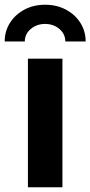

<svg xmlns="http://www.w3.org/2000/svg" viewBox="-56 -795 384 815"><path d="M62.5 0V-545.9H209V0ZM135.7 -774.9Q184.6 -774.9 223.6 -754.2Q262.7 -733.4 285.2 -698Q307.6 -662.6 307.6 -619.1H221.2Q221.2 -650.9 196 -672.1Q170.9 -693.4 135.7 -693.4Q100.1 -693.4 74.7 -672.1Q49.3 -650.9 49.3 -619.1H-36.1Q-36.1 -662.6 -13.7 -698Q8.8 -733.4 47.6 -754.2Q86.4 -774.9 135.7 -774.9Z"/></svg>

Font: Inter-Bold
Style: Bold
Weight: 700
Designer: Rasmus Andersson
Foundry: rsms
Version: Version 4.000;git-a52131595